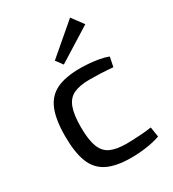

<svg xmlns="http://www.w3.org/2000/svg" viewBox="-183 -840 855 951"><g transform="rotate(-30 244.5 -364.5)"><path d="M286 -499Q308 -499 335 -497Q362 -495 390.5 -490Q419 -485 443 -476L432 -421Q399 -424 362.5 -425.5Q326 -427 300 -427Q242 -427 208 -411Q174 -395 159 -355Q144 -315 144 -244Q144 -173 159 -132.5Q174 -92 208 -76Q242 -60 300 -60Q315 -60 339 -61Q363 -62 390.5 -64Q418 -66 443 -70L452 -13Q415 0 371.5 6Q328 12 285 12Q201 12 150 -13Q99 -38 76.5 -94Q54 -150 54 -244Q54 -338 77 -394Q100 -450 151 -474.5Q202 -499 286 -499ZM369 -741 418 -675 226 -555 197 -594Z"/></g></svg>

Font: Exo 2
Style: Regular
Weight: 400
Designer: Natanael Gama
Foundry: Natanael Gama
Version: Version 2.010